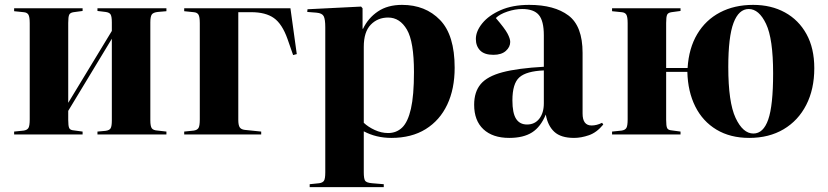

<svg xmlns="http://www.w3.org/2000/svg" viewBox="-20 -552 3399 788"><path d="M38 0V-12L77 -16Q91 -18 96.5 -26.5Q102 -35 102 -62V-457Q102 -483 96.5 -492Q91 -501 77 -502L38 -506V-518H319V-507L282 -502Q268 -500 264 -491.5Q260 -483 260 -458V-130L439 -425V-460Q439 -484 434 -492.5Q429 -501 413 -503L380 -507V-518H663V-506L628 -503Q609 -501 603 -492.5Q597 -484 597 -460V-58Q597 -34 603 -25.5Q609 -17 628 -16L663 -12V0H380V-12L413 -15Q429 -17 434 -25.5Q439 -34 439 -58V-393L260 -97V-60Q260 -35 264 -26.5Q268 -18 282 -17L319 -12V0Z M736 0V-12L775 -16Q789 -18 794.5 -26.5Q800 -35 800 -62V-457Q800 -483 794.5 -492Q789 -501 775 -502L736 -506V-518H1172L1198 -330L1183 -326L1160 -392Q1138 -454 1104 -478Q1070 -502 1011 -502H958V-60Q958 -39 963.5 -30Q969 -21 984 -19L1052 -12V0Z M1251 216V204L1290 200Q1304 198 1309.5 190Q1315 182 1315 155V-440Q1315 -473 1308.5 -485.5Q1302 -498 1279 -500L1241 -503L1242 -514L1462 -525L1468 -518V-434H1470Q1491 -478 1531 -505Q1571 -532 1630 -532Q1726 -532 1786 -470Q1846 -408 1846 -274Q1846 -187 1815.5 -122.5Q1785 -58 1727 -22Q1669 14 1586 14Q1524 14 1473 -13V155Q1473 180 1478 189Q1483 198 1507 200L1555 204V216ZM1573 -6Q1607 -6 1630.5 -28.5Q1654 -51 1666.5 -105.5Q1679 -160 1679 -256Q1679 -381 1650 -430.5Q1621 -480 1573 -480Q1530 -480 1501.5 -450.5Q1473 -421 1473 -360V-48Q1491 -31 1518 -18.5Q1545 -6 1573 -6Z M2070 14Q2002 14 1964 -21.5Q1926 -57 1926 -122Q1926 -175 1953 -207Q1980 -239 2042.5 -255.5Q2105 -272 2212 -278V-407Q2212 -466 2191.5 -490.5Q2171 -515 2123 -515Q2094 -515 2062.5 -504.5Q2031 -494 2015 -478Q2052 -435 2063 -414Q2074 -393 2074 -380Q2074 -359 2056 -343Q2038 -327 2005 -327Q1968 -327 1950.5 -345Q1933 -363 1933 -392Q1933 -424 1959.5 -456.5Q1986 -489 2035 -510.5Q2084 -532 2152 -532Q2255 -532 2313 -488.5Q2371 -445 2371 -335V-86Q2371 -37 2408 -37Q2429 -37 2451 -48L2456 -41Q2429 -8 2397 3Q2365 14 2336 14Q2282 14 2255 -11Q2228 -36 2220 -82Q2199 -31 2163.5 -8.5Q2128 14 2070 14ZM2143 -41Q2175 -41 2193.5 -65Q2212 -89 2212 -128V-263Q2140 -260 2111.5 -234.5Q2083 -209 2083 -140Q2083 -88 2098 -64.5Q2113 -41 2143 -41Z M3055 14Q2977 14 2920.5 -20Q2864 -54 2833.5 -115Q2803 -176 2801 -257H2714V-60Q2714 -35 2718 -26.5Q2722 -18 2736 -17L2773 -12V0H2492V-12L2531 -16Q2545 -18 2550.5 -26.5Q2556 -35 2556 -62V-457Q2556 -483 2550.5 -492Q2545 -501 2531 -502L2492 -506V-518H2773V-507L2736 -502Q2722 -500 2718 -491.5Q2714 -483 2714 -458V-273H2802Q2807 -354 2841.5 -412Q2876 -470 2935 -501Q2994 -532 3071 -532Q3145 -532 3201.5 -501Q3258 -470 3290 -412Q3322 -354 3322 -272Q3322 -186 3289 -121.5Q3256 -57 3196 -21.5Q3136 14 3055 14ZM3072 -4Q3113 -4 3133 -61.5Q3153 -119 3153 -251Q3153 -393 3124 -454Q3095 -515 3053 -515Q3012 -515 2990.5 -458Q2969 -401 2969 -277Q2969 -132 2999 -68Q3029 -4 3072 -4Z"/></svg>

Font: Literata 72pt
Style: Bold
Weight: 700
Designer: Latin by Veronika Burian and Jose Scaglione. Greek by Irene Vlachou. Cyrillic by Vera Evstafieva.
Foundry: TypeTogether
Version: Version 3.002